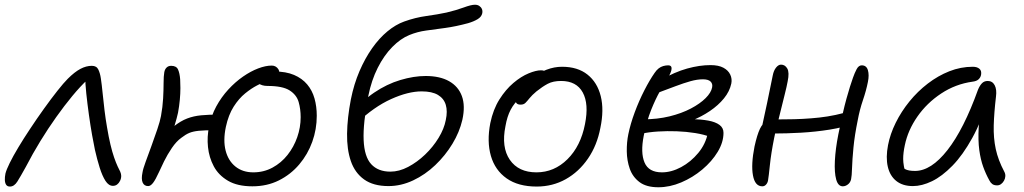

<svg xmlns="http://www.w3.org/2000/svg" viewBox="-31 -776 4327 811"><path d="M11 12Q0 12 -5 4.5Q-10 -3 -10.5 -15.5Q-11 -28 -8 -43Q-4 -59 10 -87.5Q24 -116 46.5 -153.5Q69 -191 95 -230Q124 -274 154.5 -316.5Q185 -359 211.5 -392.5Q238 -426 255 -443Q284 -472 308.5 -485Q333 -498 357 -498Q377 -498 384.5 -482Q392 -466 395 -445Q399 -418 402.5 -382.5Q406 -347 410.5 -310Q415 -273 421 -239Q428 -197 435.5 -165.5Q443 -134 451 -111Q459 -88 466 -73Q473 -60 477 -50.5Q481 -41 481 -33Q481 -22 476 -12Q471 -2 463.5 3.5Q456 9 446 9Q428 9 414.5 -12Q401 -33 390 -68Q379 -103 370 -143Q365 -166 358 -205.5Q351 -245 344.5 -291.5Q338 -338 333.5 -381Q329 -424 329 -452L339 -440Q308 -411 274.5 -370.5Q241 -330 206.5 -281.5Q172 -233 139.5 -180Q107 -127 78 -71Q56 -31 42.5 -9.5Q29 12 11 12Z M1035 11Q972 11 932 -12.5Q892 -36 872 -73.5Q852 -111 847.5 -155Q843 -199 852 -240Q861 -287 882.5 -326.5Q904 -366 933.5 -398Q963 -430 995.5 -452.5Q1028 -475 1059.5 -487Q1091 -499 1117 -499Q1126 -499 1133 -495Q1140 -491 1144.5 -484Q1149 -477 1149 -466Q1149 -463 1128 -453Q1107 -443 1078 -428Q1049 -413 1022 -396Q995 -379 983 -363Q952 -325 934.5 -293.5Q917 -262 905 -244Q893 -226 878 -226Q832 -226 808 -223.5Q784 -221 768.5 -214.5Q753 -208 735 -194Q714 -179 695 -151Q676 -123 662 -94.5Q648 -66 641 -50Q626 -17 615.5 -3.5Q605 10 595 10Q578 10 571.5 -5Q565 -20 571 -48Q573 -62 584 -92Q595 -122 608.5 -159Q622 -196 633.5 -230Q645 -264 649 -286Q656 -324 658 -360Q660 -396 660 -425.5Q660 -455 663 -471Q665 -483 672.5 -490.5Q680 -498 692 -498Q714 -498 721 -482.5Q728 -467 730 -441Q731 -427 731 -404Q731 -381 728.5 -354Q726 -327 721 -300Q716 -277 706.5 -246Q697 -215 685 -182.5Q673 -150 661.5 -122Q650 -94 643 -76.5Q636 -59 636 -59L590 -76Q596 -96 607 -118.5Q618 -141 632.5 -163.5Q647 -186 665 -206Q683 -226 703 -242Q732 -265 759.5 -275.5Q787 -286 819 -289Q851 -292 893 -292Q899 -292 914.5 -308.5Q930 -325 949 -348Q968 -371 986 -393Q1004 -415 1015 -427L1090 -432Q1078 -427 1054.5 -415Q1031 -403 1004.5 -381.5Q978 -360 956 -325.5Q934 -291 923 -240Q911 -183 922 -140Q933 -97 963.5 -72.5Q994 -48 1039 -48Q1083 -48 1120 -68Q1157 -88 1183.5 -121.5Q1210 -155 1224.5 -196.5Q1239 -238 1239 -281Q1239 -315 1230.5 -345Q1222 -375 1192.5 -394Q1163 -413 1099 -413Q1075 -413 1061 -424Q1047 -435 1050 -450Q1051 -458 1062 -463.5Q1073 -469 1090.5 -471.5Q1108 -474 1128 -474Q1177 -474 1211 -459.5Q1245 -445 1266.5 -419.5Q1288 -394 1297.5 -360Q1307 -326 1307 -287Q1307 -230 1288 -177Q1269 -124 1233 -81.5Q1197 -39 1147 -14Q1097 11 1035 11Z M1610 10Q1546 10 1507 -18Q1468 -46 1451 -95.5Q1434 -145 1435 -211.5Q1436 -278 1451 -356Q1464 -421 1487.5 -475.5Q1511 -530 1541 -572.5Q1571 -615 1605.5 -643.5Q1640 -672 1676 -685Q1723 -702 1770.5 -708.5Q1818 -715 1855 -723Q1897 -733 1928 -744.5Q1959 -756 1975 -756Q1986 -756 1993.5 -751Q2001 -746 2004.5 -738Q2008 -730 2006 -720Q2003 -705 1986.5 -695Q1970 -685 1946 -678Q1894 -664 1850 -658Q1806 -652 1769 -647Q1732 -642 1698 -628Q1661 -613 1626 -577.5Q1591 -542 1564.5 -489.5Q1538 -437 1525 -372Q1502 -255 1505 -184.5Q1508 -114 1537 -82.5Q1566 -51 1618 -51Q1655 -51 1693 -71Q1731 -91 1764.5 -123Q1798 -155 1821.5 -193.5Q1845 -232 1852 -269Q1860 -306 1852 -333Q1844 -360 1819 -375Q1794 -390 1750 -390Q1693 -390 1621 -357.5Q1549 -325 1476 -256L1451 -289Q1495 -348 1549 -384.5Q1603 -421 1660 -438Q1717 -455 1767 -455Q1827 -455 1866 -433Q1905 -411 1920 -370Q1935 -329 1922 -270Q1910 -218 1880 -168.5Q1850 -119 1807.5 -78.5Q1765 -38 1714 -14Q1663 10 1610 10Z M2236 12Q2158 12 2109 -22.5Q2060 -57 2042.5 -117.5Q2025 -178 2040 -256Q2052 -314 2078.5 -356Q2105 -398 2137.5 -425.5Q2170 -453 2201.5 -466Q2233 -479 2254 -479Q2262 -479 2267 -477Q2272 -475 2274.5 -470.5Q2277 -466 2275 -458Q2271 -442 2263 -429.5Q2255 -417 2232 -405Q2192 -385 2166.5 -363Q2141 -341 2126 -312.5Q2111 -284 2104 -243Q2086 -154 2122.5 -101Q2159 -48 2235 -48Q2310 -48 2366 -103.5Q2422 -159 2440 -252Q2457 -337 2430.5 -385.5Q2404 -434 2339 -434Q2305 -434 2282.5 -422Q2260 -410 2235 -390Q2216 -374 2206 -361.5Q2196 -349 2188.5 -341.5Q2181 -334 2168 -334Q2155 -334 2150 -341Q2145 -348 2148 -363Q2152 -383 2170.5 -406Q2189 -429 2217 -449Q2245 -469 2277.5 -481.5Q2310 -494 2343 -494Q2409 -494 2450.5 -461Q2492 -428 2506.5 -370Q2521 -312 2505 -236Q2491 -162 2452.5 -106Q2414 -50 2358.5 -19Q2303 12 2236 12Z M2750 15Q2699 15 2670 -7Q2641 -29 2629 -63.5Q2617 -98 2616.5 -136.5Q2616 -175 2623 -209Q2632 -253 2650 -301.5Q2668 -350 2690.5 -394Q2713 -438 2734 -468Q2742 -480 2751 -487Q2760 -494 2770.5 -497Q2781 -500 2791 -500Q2801 -500 2804 -494.5Q2807 -489 2805 -480Q2802 -466 2788.5 -444.5Q2775 -423 2756.5 -390.5Q2738 -358 2719.5 -312Q2701 -266 2688 -202Q2674 -131 2691.5 -89.5Q2709 -48 2765 -48Q2805 -48 2846 -70Q2887 -92 2918.5 -130Q2950 -168 2959 -215L2971 -197Q2943 -208 2905.5 -214Q2868 -220 2827.5 -221.5Q2787 -223 2748 -220.5Q2709 -218 2677 -211L2686 -272Q2746 -272 2797 -284.5Q2848 -297 2887 -317.5Q2926 -338 2949.5 -361.5Q2973 -385 2977 -407Q2980 -422 2970.5 -431.5Q2961 -441 2938 -441Q2914 -441 2885.5 -433Q2857 -425 2822.5 -412Q2788 -399 2745 -383Q2732 -378 2723.5 -384.5Q2715 -391 2717 -400Q2720 -411 2734 -421Q2748 -431 2758 -437Q2819 -472 2871.5 -486.5Q2924 -501 2970 -501Q3004 -501 3024.5 -490Q3045 -479 3053.5 -461Q3062 -443 3058 -423Q3051 -390 3027 -360.5Q3003 -331 2967.5 -307Q2932 -283 2891.5 -267Q2851 -251 2810 -245L2804 -272Q2851 -274 2891 -273Q2931 -272 2961 -266.5Q2991 -261 3008 -248.5Q3025 -236 3025 -215Q3025 -175 3000.5 -134.5Q2976 -94 2935.5 -60Q2895 -26 2846.5 -5.5Q2798 15 2750 15Z M3189 11Q3158 11 3149.5 -35Q3141 -81 3156 -157Q3167 -207 3179 -232Q3191 -257 3210 -266Q3220 -271 3242 -271.5Q3264 -272 3288 -272Q3361 -272 3430 -279.5Q3499 -287 3568 -309L3584 -257Q3533 -238 3473.5 -228.5Q3414 -219 3352.5 -215.5Q3291 -212 3233 -212L3182 -215Q3195 -274 3209 -340Q3223 -406 3233 -457Q3237 -478 3247 -490.5Q3257 -503 3268 -503Q3285 -503 3294.5 -486.5Q3304 -470 3296 -432Q3292 -410 3284 -378.5Q3276 -347 3267.5 -312Q3259 -277 3251 -245.5Q3243 -214 3239 -193Q3226 -128 3221 -79Q3216 -30 3213 -13Q3211 -3 3204.5 4Q3198 11 3189 11ZM3529 11Q3509 11 3501 -18Q3493 -47 3495.5 -97Q3498 -147 3510 -208Q3529 -304 3544.5 -359.5Q3560 -415 3572 -448Q3579 -468 3587.5 -484Q3596 -500 3609 -500Q3629 -500 3635 -479.5Q3641 -459 3635 -430Q3628 -394 3614 -353Q3600 -312 3592 -268Q3579 -205 3574 -153Q3569 -101 3568 -66.5Q3567 -32 3564 -19Q3561 -5 3550.5 3Q3540 11 3529 11Z M3825 10Q3782 10 3755 -11.5Q3728 -33 3719 -72Q3710 -111 3720 -163Q3729 -210 3752.5 -257.5Q3776 -305 3810.5 -347.5Q3845 -390 3888 -423Q3931 -456 3979 -475Q4027 -494 4078 -494Q4096 -494 4106 -485.5Q4116 -477 4113 -460Q4111 -449 4102.5 -441Q4094 -433 4077 -431Q4005 -421 3944.5 -381Q3884 -341 3844 -283.5Q3804 -226 3791 -163Q3784 -131 3784 -104.5Q3784 -78 3796 -36L3762 -93Q3779 -69 3792.5 -61.5Q3806 -54 3834 -54Q3902 -54 3971 -142Q4040 -230 4100 -397Q4107 -414 4116.5 -424Q4126 -434 4141 -434Q4161 -434 4170.5 -416Q4180 -398 4176 -368Q4168 -300 4166.5 -246.5Q4165 -193 4175 -146.5Q4185 -100 4211 -51Q4216 -42 4215.5 -32Q4215 -22 4210 -13Q4205 -4 4197.5 1.5Q4190 7 4181 7Q4168 7 4160.5 1.5Q4153 -4 4148 -14Q4133 -41 4122 -71.5Q4111 -102 4105.5 -142Q4100 -182 4103 -238Q4106 -294 4119 -372L4148 -371Q4116 -266 4076 -193.5Q4036 -121 3992 -76Q3948 -31 3905.5 -10.5Q3863 10 3825 10Z"/></svg>

Font: Shantell Sans Light
Style: Italic
Weight: 300
Italic angle: -11°
Designer: Stephen Nixon, Anya Danilova, Shantell Martin
Foundry: Arrow Type
Version: Version 1.008;[ac192a2d6]